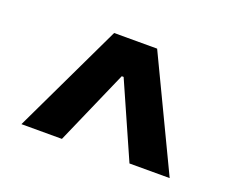

<svg xmlns="http://www.w3.org/2000/svg" viewBox="-65 -811 617 513"><g transform="rotate(20 244.0 -554.0)"><path d="M33 -397.7H148.1L241.1 -609.7H246.4L340.2 -397.7H454.5L304.7 -711.3H182.5Z"/></g></svg>

Font: GiG Sans
Style: Bold
Weight: 700
Designer: Andreas Faust
Version: Version 1.100;FEAKit 1.0